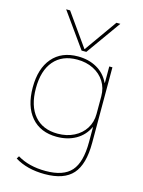

<svg xmlns="http://www.w3.org/2000/svg" viewBox="-145 -874 879 1177"><g transform="rotate(15 294.5 -285.0)"><path d="M68 172 78 155Q152 200 258 200Q371 200 420.5 144Q470 88 470 -40V-134H468Q442 -79 390 -49.5Q338 -20 270 -20Q166 -20 108 -87.5Q50 -155 50 -275Q50 -395 108 -462.5Q166 -530 270 -530Q338 -530 390 -500.5Q442 -471 468 -416H470V-520H490V-40Q490 96 435 158Q380 220 258 220Q146 220 68 172ZM270 -40Q328 -40 373.5 -63Q419 -86 444.5 -126.5Q470 -167 470 -219V-331Q470 -383 444.5 -423.5Q419 -464 373.5 -487Q328 -510 270 -510Q175 -510 122.5 -448.5Q70 -387 70 -275Q70 -163 122.5 -101.5Q175 -40 270 -40ZM149 -790 295 -584H297L443 -790H468L311 -570H281L124 -790Z"/></g></svg>

Font: Enso Thin
Style: Regular
Weight: 100
Designer: Coji Morishita
Foundry: UNDERFOREST DESIGN
Version: Version 1.000